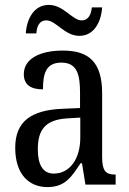

<svg xmlns="http://www.w3.org/2000/svg" viewBox="-20 -752 527 782"><path d="M303 -606C363 -606 392 -662 396 -722H354C351 -695 342 -669 312 -669C275 -669 239 -732 179 -732C118 -732 89 -675 85 -616H128C130 -643 139 -669 169 -669C208 -669 243 -606 303 -606ZM173 10C245 10 271 -31 308 -87H314L328 0H451V-41H448C410 -41 396 -57 396 -113V-372C396 -499 342 -546 236 -546C143 -546 77 -513 77 -450C77 -408 104 -388 155 -388C155 -452 167 -497 230 -497C295 -497 306 -447 306 -373V-312L236 -309C105 -304 42 -256 42 -150C42 -41 99 10 173 10ZM199 -45C154 -45 134 -82 134 -144C134 -223 164 -265 256 -270L307 -273V-191C307 -106 265 -45 199 -45Z"/></svg>

Font: Noto Serif Devanagari Condensed
Style: Regular
Weight: 400
Width: 3
Designer: Universal Thirst, Indian Type Foundry and the Monotype Design Team
Foundry: Monotype Imaging Inc.
Version: Version 2.004